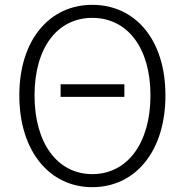

<svg xmlns="http://www.w3.org/2000/svg" viewBox="-20 -762 766 795"><path d="M231 -361H495V-413H231ZM362 13C540 13 665 -135 665 -367C665 -598 540 -742 362 -742C186 -742 60 -598 60 -367C60 -135 186 13 362 13ZM362 -41C218 -41 123 -169 123 -367C123 -565 218 -688 362 -688C507 -688 603 -565 603 -367C603 -169 507 -41 362 -41Z"/></svg>

Font: Noto Sans T Chinese Light
Style: Regular
Weight: 300
Designer: Ryoko NISHIZUKA (kana & ideographs); Paul D. Hunt (Latin, Greek & Cyrillic); Wenlong ZHANG (bopomofo); Sandoll Communica
Foundry: Adobe Systems Incorporated
Version: Version 1.000;PS 1;hotconv 1.0.78;makeotf.lib2.5.61930